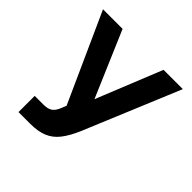

<svg xmlns="http://www.w3.org/2000/svg" viewBox="-170 -797 943 943"><g transform="rotate(45 302.0 -325.0)"><path d="M88 -112.5H149Q179 -112.5 195.5 -124Q212 -135.5 223 -164L233 -189L24.5 -650.5H160.5L307 -308.5L445 -650.5H579L370 -148.5Q347 -95.5 321.2 -62.8Q295.5 -30 259.2 -15Q223 0 168.5 0H88Z"/></g></svg>

Font: Overused Grotesk SemiBold
Style: Regular
Weight: 610
Version: Version 0.004